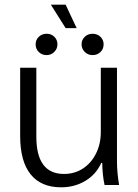

<svg xmlns="http://www.w3.org/2000/svg" viewBox="-20 -789 590 819"><path d="M66 -209V-500H135V-206Q135 -47 253 -47Q298 -47 333.5 -70Q369 -93 389.5 -134Q410 -175 410 -226V-500H479V-100Q479 -54 488 0H426Q417 -41 416 -94H412Q390 -45 344 -17.5Q298 10 241 10Q155 10 110.5 -45.5Q66 -101 66 -209ZM197 -769H260L307 -669H260ZM132 -600Q132 -619 145.5 -632Q159 -645 179 -645Q199 -645 212 -632Q225 -619 225 -600Q225 -581 211.5 -567.5Q198 -554 179 -554Q159 -554 145.5 -567Q132 -580 132 -600ZM328 -600Q328 -619 341.5 -632Q355 -645 375 -645Q395 -645 408.5 -632Q422 -619 422 -600Q422 -580 408.5 -567Q395 -554 375 -554Q355 -554 341.5 -567.5Q328 -581 328 -600Z"/></svg>

Font: Sarabun Light
Style: Regular
Weight: 300
Designer: Suppakit Chalermlarp | Katatrad Co.,Ltd.
Foundry: Cadson Demak Co.,Ltd.
Version: Version 1.000; ttfautohint (v1.6)